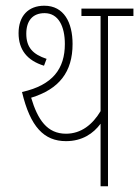

<svg xmlns="http://www.w3.org/2000/svg" viewBox="-20 -652 487 672"><path d="M358 -596H447V-622H265V-596H332V-263C304 -216 264 -184 211 -184C145 -184 112 -233 89 -310C187 -340 234 -400 234 -498C234 -573 204 -632 135 -632C79 -632 45 -596 45 -536C45 -478 75 -440 134 -422L143 -446C95 -462 72 -486 72 -534C72 -579 94 -606 136 -606C185 -606 207 -559 207 -498C207 -412 165 -354 57 -330C86 -208 134 -158 211 -158C268 -158 307 -185 332 -219V0H358Z"/></svg>

Font: Noto Sans Devanagari ExtraCondensed Thin
Style: Regular
Weight: 100
Width: 2
Designer: Jelle Bosma - Monotype Design Team
Foundry: Monotype Imaging Inc.
Version: Version 2.004